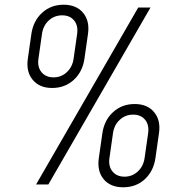

<svg xmlns="http://www.w3.org/2000/svg" viewBox="-20 -782 762 814"><path d="M133 0 566 -750H618L185 0ZM201 -409Q148 -409 119 -443.2Q90 -477.5 98 -533L113 -638Q121 -693.5 158.5 -727.8Q196 -762 250 -762Q303.5 -762 332.2 -727.8Q361 -693.5 353 -638L338 -533Q330 -477.5 292.5 -443.2Q255 -409 201 -409ZM207 -454Q239.5 -454 263.2 -476Q287 -498 292 -533L307 -638Q312 -673.5 294.2 -695.2Q276.5 -717 243.5 -717Q210.5 -717 186.8 -695.2Q163 -673.5 158 -638L143 -533Q138 -498 156 -476Q174 -454 207 -454ZM502 12Q448 12 419.5 -22.2Q391 -56.5 399 -112L414 -217Q422 -272.5 459.5 -306.8Q497 -341 551 -341Q604.5 -341 633.2 -306.8Q662 -272.5 654 -217L639 -112Q631 -56.5 594 -22.2Q557 12 502 12ZM508 -33Q540.5 -33 564.2 -55Q588 -77 593 -112L608 -217Q613 -252.5 595.2 -274.2Q577.5 -296 544.5 -296Q511.5 -296 487.8 -274.2Q464 -252.5 459 -217L444 -112Q439 -77 457 -55Q475 -33 508 -33Z"/></svg>

Font: Mohave Light
Style: Italic
Weight: 300
Italic angle: -8°
Designer: Gumpita Rahayu
Foundry: Tokotype
Version: Version 2.003